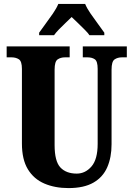

<svg xmlns="http://www.w3.org/2000/svg" viewBox="-20 -951 682 981"><path d="M330 10Q261 10 207 -13Q153 -36 122.5 -86Q92 -136 92 -218V-599Q92 -638 76.5 -648Q61 -658 39 -658H14V-714H336V-658H312Q290 -658 274.5 -647.5Q259 -637 259 -595V-210Q259 -127 288.5 -95.5Q318 -64 372 -64Q416 -64 447.5 -100.5Q479 -137 479 -216V-599Q479 -638 464.5 -648Q450 -658 427 -658H403V-714H628V-658H603Q581 -658 565.5 -647.5Q550 -637 550 -595V-214Q550 -147 528 -96.5Q506 -46 457.5 -18Q409 10 330 10ZM180 -784Q193 -803 212.5 -829Q232 -855 250.5 -882Q269 -909 278 -931H415Q424 -909 442.5 -882Q461 -855 480.5 -829Q500 -803 513 -784V-771H437Q432 -780 414.5 -797.5Q397 -815 378 -833.5Q359 -852 346 -864Q333 -851 315 -834Q297 -817 281 -800.5Q265 -784 256 -771H180Z"/></svg>

Font: Noto Serif Thai ExtraCondensed Black
Style: Regular
Weight: 900
Width: 2
Designer: Monotype Design Team
Foundry: Monotype Imaging Inc.
Version: Version 2.002; ttfautohint (v1.8.4.7-5d5b)